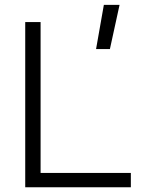

<svg xmlns="http://www.w3.org/2000/svg" viewBox="-20 -786 626 806"><path d="M85.9 0V-693.4H150.4V-60.1H529.3V0ZM383.3 -580.1 416 -765.6H481.9L441.4 -580.1Z"/></svg>

Font: CaskaydiaCove NFP Light
Style: Regular
Weight: 300
Designer: Aaron Bell
Foundry: Saja Typeworks
Version: Version 2111.001; VTT 6.35;Nerd Fonts 3.1.1